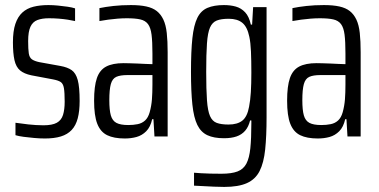

<svg xmlns="http://www.w3.org/2000/svg" viewBox="-20 -538 1493 757"><path d="M157 8Q137 8 115 6Q93 4 73.5 1.5Q54 -1 41 -5V-54Q52 -53 64.5 -51Q77 -49 91.5 -47.5Q106 -46 121 -45Q136 -44 151 -44Q186 -44 204 -54Q222 -64 228.5 -85Q235 -106 235 -137Q235 -173 232 -190.5Q229 -208 219.5 -214.5Q210 -221 189 -225L104 -241Q75 -247 59 -260.5Q43 -274 37 -301Q31 -328 31 -371Q31 -415 40.5 -443.5Q50 -472 68 -488.5Q86 -505 112 -511.5Q138 -518 171 -518Q189 -518 209 -516Q229 -514 246.5 -511.5Q264 -509 276 -505V-455Q263 -458 246.5 -460.5Q230 -463 211.5 -464.5Q193 -466 173 -466Q146 -466 127.5 -459Q109 -452 100 -432.5Q91 -413 91 -376Q91 -344 93.5 -327.5Q96 -311 106 -304Q116 -297 135 -293L218 -278Q246 -273 262.5 -261.5Q279 -250 286.5 -222.5Q294 -195 294 -140Q294 -100 286.5 -71.5Q279 -43 262.5 -25.5Q246 -8 220 0Q194 8 157 8Z M472 8Q429 8 402.5 -5Q376 -18 363.5 -50Q351 -82 351 -141Q351 -198 362 -230Q373 -262 398.5 -275.5Q424 -289 467 -289Q478 -289 492 -288.5Q506 -288 522 -287.5Q538 -287 553 -286Q568 -285 581 -285V-327Q581 -374 577.5 -401.5Q574 -429 563.5 -443Q553 -457 533 -461.5Q513 -466 480 -466Q463 -466 444 -464.5Q425 -463 406.5 -460.5Q388 -458 372 -455V-506Q396 -511 427.5 -514.5Q459 -518 496 -518Q532 -518 557 -512.5Q582 -507 598 -494.5Q614 -482 624 -461Q634 -440 637.5 -408Q641 -376 641 -332V0H589L585 -68H580Q573 -37 556.5 -20.5Q540 -4 518.5 2Q497 8 472 8ZM486 -45Q506 -45 523 -48.5Q540 -52 552 -63Q564 -74 570 -95Q577 -120 579 -146Q581 -172 581 -205V-242H482Q454 -242 438.5 -235Q423 -228 417 -206.5Q411 -185 411 -143Q411 -104 417 -83Q423 -62 439 -53.5Q455 -45 486 -45Z M864 199Q844 199 824 198Q804 197 784.5 196Q765 195 745 194V143Q757 144 773 145Q789 146 809.5 146.5Q830 147 853 147Q893 147 916.5 138Q940 129 951.5 107Q963 85 967 46.5Q971 8 971 -52V-63H966Q960 -38 946.5 -22.5Q933 -7 912.5 0Q892 7 863 7Q823 7 797.5 -5Q772 -17 758 -45.5Q744 -74 738.5 -125.5Q733 -177 733 -255Q733 -336 738.5 -387.5Q744 -439 758 -467.5Q772 -496 798 -507Q824 -518 863 -518Q889 -518 910 -512Q931 -506 946.5 -489.5Q962 -473 969 -441H974L978 -510H1031V-76Q1031 -1 1025.5 51.5Q1020 104 1003.5 136.5Q987 169 953.5 184Q920 199 864 199ZM881 -47Q916 -47 935.5 -62.5Q955 -78 962 -117Q967 -142 969 -175Q971 -208 971 -252Q971 -299 969.5 -334.5Q968 -370 963 -393Q955 -432 935.5 -448Q916 -464 882 -464Q852 -464 834.5 -457Q817 -450 808 -429.5Q799 -409 796 -367Q793 -325 793 -255Q793 -185 796 -143Q799 -101 808 -80.5Q817 -60 834.5 -53.5Q852 -47 881 -47Z M1233 8Q1190 8 1163.5 -5Q1137 -18 1124.5 -50Q1112 -82 1112 -141Q1112 -198 1123 -230Q1134 -262 1159.5 -275.5Q1185 -289 1228 -289Q1239 -289 1253 -288.5Q1267 -288 1283 -287.5Q1299 -287 1314 -286Q1329 -285 1342 -285V-327Q1342 -374 1338.5 -401.5Q1335 -429 1324.5 -443Q1314 -457 1294 -461.5Q1274 -466 1241 -466Q1224 -466 1205 -464.5Q1186 -463 1167.5 -460.5Q1149 -458 1133 -455V-506Q1157 -511 1188.5 -514.5Q1220 -518 1257 -518Q1293 -518 1318 -512.5Q1343 -507 1359 -494.5Q1375 -482 1385 -461Q1395 -440 1398.5 -408Q1402 -376 1402 -332V0H1350L1346 -68H1341Q1334 -37 1317.5 -20.5Q1301 -4 1279.5 2Q1258 8 1233 8ZM1247 -45Q1267 -45 1284 -48.5Q1301 -52 1313 -63Q1325 -74 1331 -95Q1338 -120 1340 -146Q1342 -172 1342 -205V-242H1243Q1215 -242 1199.5 -235Q1184 -228 1178 -206.5Q1172 -185 1172 -143Q1172 -104 1178 -83Q1184 -62 1200 -53.5Q1216 -45 1247 -45Z"/></svg>

Font: Saira ExtraCondensed
Style: Regular
Weight: 400
Width: 2
Designer: Hector Gatti with collaboration of the Omnibus-Type team
Foundry: Omnibus-Type
Version: Version 1.101